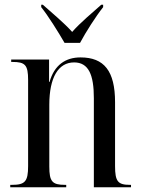

<svg xmlns="http://www.w3.org/2000/svg" viewBox="-20 -786 594 806"><path d="M251 -606H316C340 -651 382 -717 413 -756V-766H405C367 -732 317 -691 283 -652C249 -690 197 -733 160 -766H153V-756C184 -717 225 -651 251 -606ZM23 0H258V-10H253C199 -10 187 -24 187 -87V-346C187 -461 225 -524 291 -524C352 -524 374 -472 374 -374V0H530V-10H526C475 -10 463 -24 463 -89V-357C463 -488 417 -545 318 -545C255 -545 208 -513 188 -442H186V-536H27V-526H32C86 -526 98 -513 98 -450V-89C98 -24 85 -10 30 -10H23Z"/></svg>

Font: Noto Serif Display Condensed
Style: Regular
Weight: 400
Width: 3
Designer: Monotype Design Team
Foundry: Monotype Imaging Inc.
Version: Version 2.009